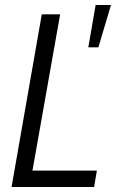

<svg xmlns="http://www.w3.org/2000/svg" viewBox="-20 -743 461 763"><path d="M26 0 146 -686H219L109 -65H365L354 0ZM331 -555 360 -723H421L371 -555Z"/></svg>

Font: Archivo Condensed Light
Style: Italic
Weight: 300
Width: 3
Italic angle: -10°
Designer: Hector Gatti
Foundry: Omnibus-Type
Version: Version 2.001